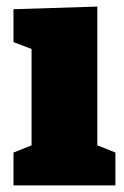

<svg xmlns="http://www.w3.org/2000/svg" viewBox="-20 -564 378 584"><path d="M276 -544V-122L331 -100V0H21V-100L76 -122V-415L21 -436V-536Z"/></svg>

Font: Bitter Pro Black
Style: Regular
Weight: 900
Designer: Sol Matas, and Bitter project Authors
Foundry: Sol Matas
Version: Version 1.010